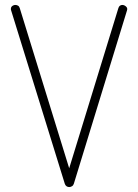

<svg xmlns="http://www.w3.org/2000/svg" viewBox="-20 -751 559 777"><path d="M260 6Q254 6 249 2.5Q244 -1 242 -8L25 -709Q24 -711 24 -715Q24 -720 26.5 -723.5Q29 -727 33.5 -729Q38 -731 42 -731Q48 -731 53 -728Q58 -725 60 -718L260 -70L459 -718Q461 -725 465.5 -728Q470 -731 475 -731Q480 -731 484.5 -728.5Q489 -726 492 -722.5Q495 -719 495 -714Q495 -713 494.5 -712Q494 -711 494 -709L279 -8Q277 -1 271.5 2.5Q266 6 260 6Z"/></svg>

Font: Dosis ExtraLight
Style: Regular
Weight: 250
Designer: EdgarTolentino, PabloImpallari, IginoMarini
Foundry: EdgarTolentino, PabloImpallari, IginoMarini
Version: Version 3.001; ttfautohint (v1.8.2)